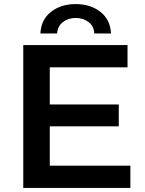

<svg xmlns="http://www.w3.org/2000/svg" viewBox="-20 -921 710 941"><path d="M214 -409H562V-302H214ZM224 -109H619V0H94V-700H605V-591H224ZM178 -757Q181 -824 229.5 -862.5Q278 -901 351 -901Q424 -901 472.5 -862.5Q521 -824 524 -757H442Q441 -792 414.5 -812.5Q388 -833 351 -833Q314 -833 288 -812.5Q262 -792 260 -757Z"/></svg>

Font: MOST Montserrat SemiBold
Style: Regular
Weight: 600
Designer: Julieta Ulanovsky
Foundry: Julieta Ulanovsky
Version: Version 8.000;March 11, 2024;FontCreator 15.0.0.2926 64-bit